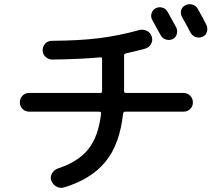

<svg xmlns="http://www.w3.org/2000/svg" viewBox="-20 -856 1040 921"><path d="M726.6 -816.4Q742.2 -824.2 759.3 -819.3Q776.4 -814.5 784.2 -798.8Q819.3 -735.4 825.2 -724.6Q833 -710 828.1 -692.4Q823.2 -674.8 807.1 -668Q791 -661.1 774.4 -667Q757.8 -672.9 750 -688.5Q715.8 -750 710 -760.7Q702.1 -775.4 707 -792Q711.9 -808.6 726.6 -816.4ZM928.7 -813.5Q957 -763.7 969.7 -737.3Q977.5 -721.7 972.7 -704.1Q967.8 -686.5 951.7 -679.7Q935.5 -672.9 918.9 -678.2Q902.3 -683.6 893.6 -700.2Q880.9 -725.6 852.5 -775.4Q844.7 -790 849.1 -807.1Q853.5 -824.2 870.1 -831.1Q885.7 -838.9 902.8 -834Q919.9 -829.1 928.7 -813.5ZM120.1 -320.3Q101.6 -320.3 88.4 -333Q75.2 -345.7 75.2 -364.7Q75.2 -383.8 87.9 -397Q100.6 -410.2 120.1 -410.2H461.9Q469.7 -410.2 469.7 -418V-574.2Q469.7 -581.1 461.9 -581.1Q373 -572.3 231.4 -570.3Q212.9 -570.3 198.7 -583Q184.6 -595.7 184.6 -614.7Q184.6 -633.8 197.3 -647Q210 -660.2 228.5 -660.2Q362.3 -661.1 456.1 -672.9Q549.8 -684.6 648.4 -711.9Q667 -716.8 684.6 -708Q702.1 -699.2 708 -680.2Q713.9 -661.1 704.1 -644Q694.3 -627 674.8 -622.1Q627 -609.4 583 -599.6Q575.2 -597.7 575.2 -589.8V-418Q575.2 -410.2 584 -410.2H860.4Q878.9 -410.2 892.1 -397Q905.3 -383.8 905.3 -364.7Q905.3 -345.7 892.1 -333Q878.9 -320.3 860.4 -320.3H579.1Q572.3 -320.3 570.3 -310.5Q554.7 -164.1 485.8 -80.1Q417 3.9 287.1 43Q268.6 48.8 251 39.1Q233.4 29.3 225.6 9.8Q219.7 -7.8 230 -24.9Q240.2 -42 257.8 -47.9Q355.5 -80.1 403.8 -140.6Q452.1 -201.2 464.8 -310.5Q466.8 -319.3 457 -320.3Z"/></svg>

Font: Rounded Mgen+ 2p medium
Style: Regular
Weight: 500
Designer: [Source Han Sans]
Ryoko NISHIZUKA  (kana & ideographs); Paul D. Hunt (Latin, Greek & Cyrillic); Wenlong ZHANG  (bopomofo
Version: Version 1.059.20150602